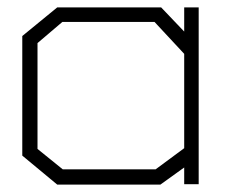

<svg xmlns="http://www.w3.org/2000/svg" viewBox="-20 -497 605 517"><path d="M476 -1V-46L412 0H134L40 -78V-400L134 -477H414L476 -412V-477H515V-1ZM476 -352 396 -438H148L81 -381V-96L149 -41H399L476 -98Z"/></svg>

Font: Turret Road Light
Style: Regular
Weight: 300
Designer: Noponies
Foundry: Noponies
Version: Version 1.001; ttfautohint (v1.8)